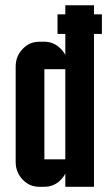

<svg xmlns="http://www.w3.org/2000/svg" viewBox="-20 -715 420 735"><path d="M200.2 -585V-660.2H230V-694.8H339.8V-660.2H370.1V-585H339.8V0H230V-50.8Q224.1 -38.1 213.4 -27.3Q187.5 0 149.9 0H129.9Q92.8 0 66.4 -27.8Q40 -55.7 40 -95.2V-460Q40 -499.5 66.4 -527.3Q92.8 -555.2 129.9 -555.2H149.9Q187 -555.2 213.4 -527.3Q224.1 -516.6 230 -504.4V-585ZM230 -450.2H149.9V-105H230Z"/></svg>

Font: Horta
Style: Regular
Weight: 600
Width: 3
Version: Version 0.11